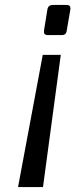

<svg xmlns="http://www.w3.org/2000/svg" viewBox="-20 -557 308 777"><path d="M226 -335 154 200H53L153 -335ZM250 -537Q265 -537 265 -523Q265 -522 265 -521.5Q265 -521 265 -520L250 -433Q248 -415 230 -415H173Q158 -415 158 -428Q158 -429 158 -430.5Q158 -432 158 -433L172 -520Q174 -529 179.5 -533Q185 -537 193 -537Z"/></svg>

Font: Exo Thin Medium
Style: Italic
Weight: 500
Italic angle: -9°
Version: Version 2.000